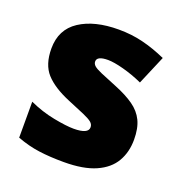

<svg xmlns="http://www.w3.org/2000/svg" viewBox="-108 -660 733 767"><g transform="rotate(20 258.5 -276.5)"><path d="M477.1 -169.9Q477.1 -117.2 453.6 -76.7Q430.2 -36.1 378.7 -13.2Q327.1 9.8 243.2 9.8Q184.1 9.8 137.5 3.4Q90.8 -2.9 43 -21V-173.8Q95.2 -149.9 149.4 -139.4Q203.6 -128.9 234.9 -128.9Q296.9 -128.9 296.9 -157.2Q296.9 -169.4 286.9 -178Q276.9 -186.5 251.2 -197.8Q225.6 -209 179.2 -228Q109.9 -256.8 75.9 -294.4Q42 -332 42 -399.9Q42 -481 104.5 -522Q167 -563 270 -563Q324.7 -563 373 -551Q421.4 -539.1 473.1 -516.1L420.9 -393.1Q379.9 -411.6 337.9 -422.9Q295.9 -434.1 271 -434.1Q224.1 -434.1 224.1 -411.1Q224.1 -400.9 232.7 -393.1Q241.2 -385.3 265.1 -375Q289.1 -364.7 335 -346.2Q383.3 -326.7 414.8 -304.4Q446.3 -282.2 461.7 -250.5Q477.1 -218.8 477.1 -169.9Z"/></g></svg>

Font: Open Sans ExtraBold
Style: Regular
Weight: 800
Designer: Monotype Design Team
Foundry: Monotype Imaging Inc.
Version: Version 3.003; ttfautohint (v1.8.4)